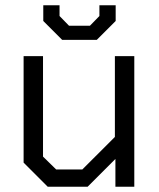

<svg xmlns="http://www.w3.org/2000/svg" viewBox="-20 -712 607 732"><path d="M70 -92V-498H144V-115L194 -66H294L418 -190V-498H492V0H420V-106L314 0H162ZM145 -632V-692H207V-651L243 -614H323L359 -651V-692H421V-632L349 -560H217Z"/></svg>

Font: Chakra Petch
Style: Regular
Weight: 400
Designer: Katatrad Aksorn Co.,Ltd.
Foundry: Cadson Demak Co.,Ltd.
Version: Version 1.000; ttfautohint (v1.6)